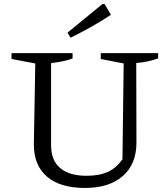

<svg xmlns="http://www.w3.org/2000/svg" viewBox="-20 -917 821 947"><path d="M399 10Q277 10 212 -45.5Q147 -101 147 -204L154 -604L37 -626V-655H338V-629Q318 -621 292.5 -615.5Q267 -610 232 -606V-200Q232 -126 277 -88Q322 -50 407 -50Q470 -50 511.5 -69Q553 -88 584 -131L590 -604L477 -626V-655H760V-629Q738 -621 711.5 -615Q685 -609 652 -606L653 -214Q653 -108 586 -49Q519 10 399 10ZM328 -731 313 -756 485 -897H496L527 -844Q479 -812 429 -784Q379 -756 328 -731Z"/></svg>

Font: Piazzolla Thin
Style: Regular
Weight: 400
Version: Version 2.001